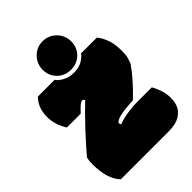

<svg xmlns="http://www.w3.org/2000/svg" viewBox="-237 -927 1032 1032"><g transform="rotate(-45 279.0 -411.0)"><path d="M383.8 -629.9H503.4Q521 -611.3 535.2 -574.7Q549.3 -538.1 549.3 -484.4Q549.3 -454.6 546.1 -441.7Q543 -428.7 539.6 -419.9Q536.1 -411.1 532.7 -401.4Q481 -328.1 402.3 -253.9Q331.5 -251.5 297.1 -241.9Q262.7 -232.4 262.7 -218.8Q262.7 -212.9 267.6 -207.5Q291.5 -217.8 333.3 -224.9Q375 -231.9 414.1 -231.9H523.9Q556.6 -173.8 556.6 -122.1Q556.6 -70.3 533.7 -43Q510.7 -15.6 476.6 -6.8Q451.7 0 414.6 0H56.6Q5.9 -52.7 5.9 -165Q5.9 -189.9 10.7 -211.4Q54.2 -263.2 112.3 -325.2Q170.4 -387.2 221.7 -436Q219.7 -446.8 208.5 -446.8Q201.7 -446.8 189.9 -437.5Q178.2 -428.2 153.8 -401.9H48.8Q13.2 -458 13.2 -516.6Q13.2 -556.6 26.1 -585.7Q39.1 -614.7 56.6 -629.9H183.6Q191.4 -615.2 218.8 -599.1Q246.1 -583 283.9 -583Q321.8 -583 347.2 -597.7Q372.6 -612.3 383.8 -629.9ZM207.5 -790.5Q239.3 -822.3 283.7 -822.3Q328.1 -822.3 360.8 -790.5Q392.6 -757.8 392.6 -712.9Q392.6 -668 362.8 -637.2Q331.1 -605.5 284.2 -605.5Q237.3 -605.5 206.5 -636.7Q175.8 -668 175.8 -712.9Q175.8 -757.8 207.5 -790.5Z"/></g></svg>

Font: Modak
Style: Regular
Weight: 400
Version: Version 1.036;PS Version 1.000;hotconv 1.0.79;makeotf.lib2.5